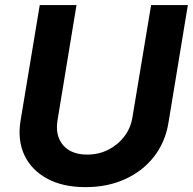

<svg xmlns="http://www.w3.org/2000/svg" viewBox="-20 -748 781 778"><path d="M326.7 10.3Q234.4 10.3 170.7 -24.4Q106.9 -59.1 78.6 -119.9Q50.3 -180.7 63.5 -260.3L141.1 -727.5H290L213.4 -262.7Q202.6 -198.7 235.4 -160.2Q268.1 -121.6 333 -121.6Q380.4 -121.6 419.4 -141.6Q458.5 -161.6 484.1 -195.6Q509.8 -229.5 516.6 -272.5L592.3 -727.5H741.2L662.6 -250.5Q649.4 -170.9 603.3 -112.3Q557.1 -53.7 486.1 -21.7Q415 10.3 326.7 10.3Z"/></svg>

Font: Inter
Style: Bold Italic
Weight: 700
Italic angle: -9.39999°
Designer: Rasmus Andersson
Foundry: rsms
Version: Version 4.001;git-9221beed3